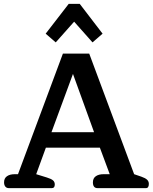

<svg xmlns="http://www.w3.org/2000/svg" viewBox="-20 -972 790 992"><path d="M216 -798 335 -952H392L510 -798L458 -753L363 -860L268 -753ZM1 -30Q1 -51 16 -61.5Q31 -72 56 -72H73L305 -695H441L673 -72L711 -59Q731 -52 740 -43.5Q749 -35 749 -22Q749 0 734 0H484Q460 0 460 -30Q460 -51 475 -61.5Q490 -72 515 -72H547L496 -209H217L167 -72L222 -55Q245 -48 254 -40Q263 -32 263 -19Q263 0 248 0H26Q14 0 7.5 -8Q1 -16 1 -30ZM466 -289 357 -590 246 -289Z"/></svg>

Font: Maitree Semibold
Style: Regular
Weight: 600
Designer: CadsonDemak Team
Foundry: CadsonDemak
Version: Version 1.000